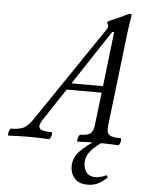

<svg xmlns="http://www.w3.org/2000/svg" viewBox="-126 -722 727 988"><g transform="rotate(5 238.0 -228.5)"><path d="M-63 3Q-67 3 -66 -6Q-65 -15 -61 -24.5Q-57 -34 -53 -34Q-5 -34 17.5 -49Q40 -64 62 -98L392 -585Q399 -595 399 -604Q399 -608 395 -613Q392 -618 392 -622Q392 -624 396 -627Q400 -630 415 -636Q454 -652 476 -664Q499 -676 507 -676Q514 -676 514 -667Q512 -658 508.5 -635.5Q505 -613 500 -576L443 -91Q441 -72 444 -59.5Q447 -47 462.5 -40.5Q478 -34 513 -34Q517 -34 516 -24.5Q515 -15 511.5 -6Q508 3 503 3Q451 0 398 0Q347 0 294 3Q290 3 291 -6Q292 -15 296.5 -24.5Q301 -34 305 -34Q346 -34 359 -48.5Q372 -63 375 -91L395 -259H214L102 -89Q85 -62 94 -48Q103 -34 156 -34Q160 -34 159 -24.5Q158 -15 154 -6Q150 3 145 3Q94 0 41 0Q-10 0 -63 3ZM422 -575 236 -293H399L432 -575ZM364 219Q318 219 296 193.5Q274 168 274 132Q274 88 306 54Q338 20 402 -20H443Q391 14 365 43.5Q339 73 339 109Q339 137 354 157Q369 177 400 177Q412 177 426 173.5Q440 170 455 163Q459 161 461.5 166.5Q464 172 462 175Q442 195 418 207Q394 219 364 219Z"/></g></svg>

Font: Junicode
Style: Italic
Weight: 400
Italic angle: -11°
Designer: Peter S. Baker
Version: Version 2.100; ttfautohint (v1.8.4)